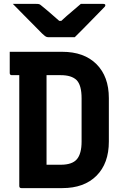

<svg xmlns="http://www.w3.org/2000/svg" viewBox="-20 -966 640 986"><path d="M539 -239Q539 -127 475.5 -63.5Q412 0 300 0H90Q79 0 79 -11V-580H41Q30 -580 30 -591V-700H299Q412 -700 475.5 -636.5Q539 -573 539 -462ZM219 -120H292Q351 -120 375 -148.5Q399 -177 399 -239V-461Q399 -529 373 -555Q347 -580 292 -580H219ZM364 -775H228Q221 -775 215.5 -778Q210 -781 196 -794Q186 -805 160.5 -830Q135 -855 104.5 -886.5Q74 -918 46 -946H166Q177 -946 181.5 -944.5Q186 -943 194 -936Q207 -926 229 -907Q251 -888 284 -859H295Q325 -887 350 -907.5Q375 -928 395 -946H510Q521 -946 521 -939Q521 -935 517.5 -931Q514 -927 500 -913Q483 -896 458 -870Q433 -844 407.5 -818.5Q382 -793 364 -775Z"/></svg>

Font: Recursive Mn Lnr St
Style: Bold
Weight: 700
Monospace: yes
Version: Version 1.079;hotconv 1.0.112;makeotfexe 2.5.65598; ttfautoh